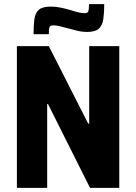

<svg xmlns="http://www.w3.org/2000/svg" viewBox="-20 -912 661 932"><path d="M62 0V-688H217L408 -312H413V-688H559V0H417L213 -407H209V0ZM143 -746Q143 -790 147 -819.5Q151 -849 168.5 -864.5Q186 -880 226 -880Q251 -880 277 -874.5Q303 -869 326 -862Q344 -856 360.5 -852Q377 -848 390 -848Q406 -848 409 -857.5Q412 -867 412 -892H486Q486 -849 481.5 -819Q477 -789 460 -773Q443 -757 403 -757Q377 -757 352 -763.5Q327 -770 304 -776Q286 -781 269 -785Q252 -789 240 -789Q223 -789 220 -779.5Q217 -770 217 -746Z"/></svg>

Font: Saira SemiCondensed
Style: Bold
Weight: 700
Width: 4
Designer: Hector Gatti with collaboration of the Omnibus-Type team
Foundry: Omnibus-Type
Version: Version 1.101